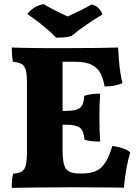

<svg xmlns="http://www.w3.org/2000/svg" viewBox="-20 -910 675 933"><path d="M526 -201Q554 -197 577.5 -189Q601 -181 613 -169Q602 -135 594 -89Q586 -43 582 2Q555 1 513 1Q471 1 423.5 0.5Q376 0 333 0Q306 0 263.5 0.5Q221 1 175.5 1Q130 1 92 2Q54 3 37 3Q37 -17 38.5 -35Q40 -53 44 -66Q71 -68 85.5 -76.5Q100 -85 105.5 -107.5Q111 -130 111 -174V-506Q111 -548 105.5 -569Q100 -590 85.5 -598.5Q71 -607 43 -610Q40 -623 38.5 -643.5Q37 -664 37 -679Q58 -678 90 -677.5Q122 -677 157 -676.5Q192 -676 225 -676Q258 -676 281 -676Q393 -676 454.5 -677Q516 -678 554 -679Q555 -654 557.5 -622.5Q560 -591 564.5 -560Q569 -529 575 -506Q559 -499 538.5 -494.5Q518 -490 488 -490Q483 -524 469.5 -551.5Q456 -579 426.5 -594.5Q397 -610 344 -610H284V-371H300Q352 -371 370 -387Q388 -403 389 -444Q405 -450 426 -452.5Q447 -455 467 -455Q465 -431 464 -403Q463 -375 463 -340Q463 -302 464 -273.5Q465 -245 467 -222Q443 -222 425 -224Q407 -226 391 -231Q387 -275 368 -289.5Q349 -304 300 -304H284V-178Q284 -113 300.5 -90Q317 -67 365 -67H379Q444 -67 475 -99Q506 -131 526 -201ZM253 -727Q200 -782 113 -842Q127 -860 145 -872Q163 -884 192 -890Q217 -875 248.5 -859Q280 -843 309 -830Q333 -841 367 -857.5Q401 -874 424 -888Q445 -885 459 -870Q473 -855 478 -840Q440 -817 399.5 -789.5Q359 -762 329 -736Q312 -730 292.5 -728.5Q273 -727 253 -727Z"/></svg>

Font: Vollkorn ExtraBold
Style: Regular
Weight: 800
Designer: Friedrich Althausen
Foundry: Friedrich Althausen
Version: Version 5.000; ttfautohint (v1.8.3)